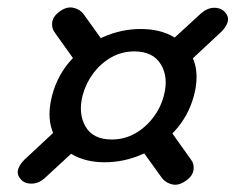

<svg xmlns="http://www.w3.org/2000/svg" viewBox="-20 -595 641 523"><path d="M265 -153Q318.5 -153 368.5 -175.2Q418.5 -197.5 455.8 -238Q493 -278.5 508 -333.5Q523 -389.5 507.8 -430.2Q492.5 -471 454.8 -493.5Q417 -516 363.5 -516Q310.5 -516 260.8 -494Q211 -472 174.2 -432Q137.5 -392 122.5 -337Q107.5 -281 122 -239.8Q136.5 -198.5 174.2 -175.8Q212 -153 265 -153ZM284.5 -215Q233.5 -215 213 -250.2Q192.5 -285.5 205 -335Q214 -368.5 234.2 -395.5Q254.5 -422.5 283.2 -438.8Q312 -455 346 -455Q396.5 -455 418 -420Q439.5 -385 426.5 -335Q418 -302 397.2 -274.8Q376.5 -247.5 347.5 -231.2Q318.5 -215 284.5 -215ZM486 -102.5Q505 -115.5 507.2 -132.2Q509.5 -149 499 -162L434.5 -252.5L357.5 -198.5L422 -109Q433 -96 450.2 -92.5Q467.5 -89 486 -102.5ZM143 -564Q124.5 -551 122.2 -534.2Q120 -517.5 130.5 -504.5L195 -414L271.5 -467.5L207 -557.5Q196.5 -570.5 179 -574Q161.5 -577.5 143 -564ZM35.5 -108Q45.5 -95 64.8 -94.8Q84 -94.5 101 -109L198.5 -199L149.5 -256L53 -166Q36 -151.5 30.2 -136.2Q24.5 -121 35.5 -108ZM594 -560.5Q583.5 -573.5 564.5 -573.8Q545.5 -574 528 -559L430.5 -469.5L480 -412.5L576.5 -502.5Q593.5 -517 599.2 -532.2Q605 -547.5 594 -560.5Z"/></svg>

Font: Fraunces
Style: Italic
Weight: 900
Italic angle: -16°
Version: Version 1.000;[0bf87f6ff]